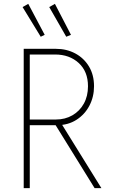

<svg xmlns="http://www.w3.org/2000/svg" viewBox="-20 -972 602 992"><path d="M118.2 -325.2V-354.5H268.6Q316.4 -354.5 354 -376.2Q391.6 -397.9 413.1 -436.5Q434.6 -475.1 434.6 -526.4Q434.6 -602.5 386.7 -646.5Q338.9 -690.4 264.6 -690.4H118.2V-719.7H269.5Q324.2 -719.7 368.7 -696Q413.1 -672.4 439.5 -628.9Q465.8 -585.4 465.8 -526.4Q465.8 -471.7 441.9 -426Q418 -380.4 374.8 -352.8Q331.5 -325.2 274.4 -325.2ZM102.5 0V-719.7H133.8V0ZM468.8 0 265.6 -328.1 287.1 -349.6 503.9 0ZM190.4 -782.2 96.7 -935.5 126 -952.1 210.9 -792ZM322.3 -782.2 234.4 -935.5 263.7 -952.1 346.7 -792Z"/></svg>

Font: Reddit Mono ExtraLight
Style: Regular
Weight: 250
Monospace: yes
Designer: Stephen Hutchings
Foundry: Reddit
Version: Version 1.014